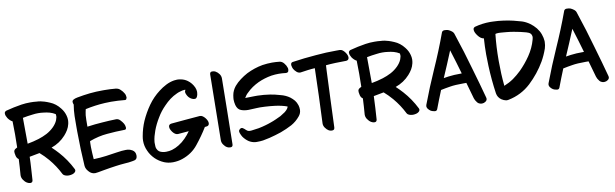

<svg xmlns="http://www.w3.org/2000/svg" viewBox="-51 -1396 6462 2017"><g transform="rotate(-10 3179.5 -387.0)"><path d="M81.1 -42C91.8 -25.4 104.5 -12.7 119.1 -3.9C130.9 2.9 142.6 6.8 154.3 6.8H157.2C170.9 5.9 178.7 -2 180.7 -17.6C183.6 -57.6 185.5 -98.6 188.5 -140.6C191.4 -181.6 193.4 -223.6 194.3 -265.6C230.5 -271.5 266.6 -278.3 302.7 -286.1C334 -258.8 363.3 -229.5 390.6 -197.3C434.6 -145.5 471.7 -88.9 502 -28.3C505.9 -20.5 512.7 -14.6 521.5 -10.7C530.3 -5.9 541 -2.9 551.8 -2C556.6 -1 561.5 -1 566.4 -1C578.1 -1 589.8 -2.9 601.6 -5.9C618.2 -10.7 629.9 -18.6 636.7 -28.3C639.6 -32.2 640.6 -37.1 641.6 -42C641.6 -46.9 640.6 -52.7 637.7 -57.6C602.5 -127.9 558.6 -192.4 506.8 -250C484.4 -274.4 461.9 -297.9 437.5 -320.3C498 -341.8 548.8 -375 589.8 -420.9C604.5 -437.5 618.2 -455.1 628.9 -473.6C639.6 -492.2 648.4 -512.7 653.3 -535.2C656.2 -548.8 658.2 -562.5 658.2 -575.2C658.2 -591.8 656.2 -607.4 651.4 -624C643.6 -653.3 629.9 -680.7 609.4 -706.1C580.1 -744.1 544.9 -771.5 503.9 -788.1C420.9 -824.2 375 -823.2 371.1 -823.2C346.7 -826.2 323.2 -827.1 298.8 -827.1C266.6 -827.1 235.4 -825.2 204.1 -820.3C147.5 -811.5 91.8 -799.8 37.1 -785.2C31.2 -783.2 26.4 -780.3 23.4 -776.4C18.6 -771.5 16.6 -766.6 16.6 -762.7V-755.9C16.6 -741.2 22.5 -725.6 34.2 -707C48.8 -686.5 64.5 -671.9 82 -663.1C83 -617.2 84 -570.3 84 -523.4C84 -477.5 83 -430.7 82 -384.8C74.2 -380.9 66.4 -377 59.6 -372.1C51.8 -367.2 46.9 -359.4 44.9 -350.6V-341.8V-332C47.9 -307.6 52.7 -290 59.6 -279.3C61.5 -276.4 63.5 -273.4 66.4 -270.5C69.3 -267.6 72.3 -264.6 77.1 -261.7C74.2 -205.1 71.3 -148.4 66.4 -92.8V-87.9C66.4 -72.3 71.3 -56.6 81.1 -42ZM197.3 -404.3 195.3 -680.7C230.5 -687.5 266.6 -693.4 304.7 -697.3C323.2 -700.2 342.8 -701.2 361.3 -701.2C379.9 -701.2 399.4 -700.2 418 -697.3C439.5 -695.3 460.9 -691.4 482.4 -685.5C502.9 -679.7 523.4 -670.9 542 -659.2C543 -652.3 543.9 -646.5 543.9 -639.6C543.9 -635.7 543.9 -631.8 543 -627C541 -617.2 538.1 -607.4 534.2 -596.7C529.3 -584 522.5 -572.3 513.7 -559.6C505.9 -548.8 497.1 -538.1 487.3 -528.3C464.8 -505.9 438.5 -486.3 409.2 -470.7C380.9 -456.1 350.6 -443.4 319.3 -433.6C298.8 -427.7 279.3 -421.9 258.8 -417C238.3 -412.1 217.8 -408.2 197.3 -404.3Z M825.2 21.5C831.1 22.5 836.9 23.4 843.8 23.4C859.4 23.4 876 18.6 945.3 6.8C981.4 0 1022.5 -5.9 1069.3 -12.7C1100.6 -17.6 1133.8 -20.5 1168.9 -23.4C1194.3 -24.4 1220.7 -27.3 1247.1 -32.2C1281.2 -37.1 1300.8 -43.9 1301.8 -83V-85C1301.8 -111.3 1291 -131.8 1268.6 -144.5C1252 -154.3 1236.3 -159.2 1220.7 -160.2C1214.8 -161.1 1208 -161.1 1201.2 -161.1C1176.8 -161.1 1142.6 -158.2 1100.6 -151.4C1006.8 -136.7 947.3 -128.9 922.9 -127.9C897.5 -127 874 -126 852.5 -124C848.6 -172.9 846.7 -216.8 845.7 -254.9C845.7 -293 846.7 -314.5 847.7 -317.4C913.1 -341.8 976.6 -356.4 1038.1 -361.3C1099.6 -367.2 1162.1 -370.1 1223.6 -371.1H1225.6C1237.3 -371.1 1243.2 -377.9 1243.2 -390.6V-396.5C1241.2 -413.1 1237.3 -425.8 1230.5 -436.5C1223.6 -449.2 1212.9 -461.9 1200.2 -475.6C1187.5 -489.3 1172.9 -496.1 1157.2 -496.1C1106.4 -495.1 1056.6 -492.2 1006.8 -488.3C957 -485.4 904.3 -479.5 846.7 -471.7C846.7 -530.3 847.7 -570.3 849.6 -592.8C852.5 -614.3 856.4 -635.7 861.3 -656.2C928.7 -670.9 998 -680.7 1069.3 -684.6C1091.8 -685.5 1113.3 -686.5 1135.7 -686.5C1184.6 -686.5 1234.4 -683.6 1284.2 -678.7H1286.1C1291 -678.7 1295.9 -680.7 1298.8 -685.5C1301.8 -691.4 1303.7 -696.3 1304.7 -701.2V-706.1C1304.7 -711.9 1303.7 -718.8 1301.8 -725.6C1299.8 -734.4 1296.9 -742.2 1292 -749C1283.2 -763.7 1272.5 -778.3 1257.8 -791C1247.1 -801.8 1234.4 -808.6 1219.7 -811.5C1216.8 -812.5 1213.9 -812.5 1210.9 -813.5C1169.9 -817.4 1128.9 -819.3 1088.9 -819.3H1071.3C1024.4 -819.3 978.5 -817.4 932.6 -812.5C909.2 -810.5 886.7 -807.6 864.3 -803.7C841.8 -800.8 818.4 -796.9 795.9 -792C777.3 -789.1 761.7 -783.2 749 -775.4C742.2 -770.5 738.3 -763.7 738.3 -753.9C738.3 -746.1 740.2 -736.3 745.1 -725.6C730.5 -646.5 732.4 -557.6 732.4 -498V-439.5C733.4 -377 734.4 -314.5 736.3 -252C739.3 -189.5 742.2 -130.9 745.1 -75.2C746.1 -67.4 747.1 -58.6 750 -49.8C752.9 -39.1 760.7 -27.3 772.5 -12.7L790 4.9C801.8 13.7 813.5 19.5 825.2 21.5Z M1483.4 -24.4C1509.8 1 1540 20.5 1574.2 35.2C1602.5 46.9 1633.8 52.7 1666 52.7H1670.9C1705.1 51.8 1737.3 46.9 1768.6 36.1C1837.9 12.7 1895.5 -26.4 1939.5 -82C1984.4 -137.7 2025.4 -195.3 2061.5 -254.9H2068.4C2071.3 -254.9 2073.2 -254.9 2076.2 -255.9C2085 -256.8 2092.8 -258.8 2097.7 -262.7C2102.5 -267.6 2106.4 -272.5 2107.4 -278.3C2108.4 -281.2 2108.4 -285.2 2108.4 -289.1C2108.4 -304.7 2100.6 -322.3 2085.9 -341.8C2067.4 -365.2 2048.8 -377 2030.3 -377H2027.3C1976.6 -372.1 1925.8 -368.2 1875 -364.3L1722.7 -350.6C1713.9 -349.6 1707 -347.7 1702.1 -343.8C1697.3 -339.8 1693.4 -335 1692.4 -329.1C1691.4 -326.2 1691.4 -322.3 1691.4 -318.4C1691.4 -302.7 1699.2 -285.2 1713.9 -264.6C1731.4 -242.2 1749 -230.5 1767.6 -230.5H1772.5C1791 -232.4 1810.5 -234.4 1829.1 -235.4C1847.7 -236.3 1867.2 -238.3 1886.7 -240.2C1869.1 -214.8 1849.6 -191.4 1828.1 -169.9C1806.6 -147.5 1782.2 -127.9 1754.9 -111.3C1731.4 -96.7 1706.1 -85 1679.7 -77.1C1659.2 -71.3 1637.7 -68.4 1615.2 -68.4C1609.4 -68.4 1603.5 -68.4 1597.7 -69.3C1585 -70.3 1572.3 -73.2 1559.6 -78.1C1546.9 -83 1537.1 -89.8 1529.3 -100.6C1520.5 -113.3 1514.6 -127 1513.7 -143.6C1512.7 -154.3 1512.7 -164.1 1512.7 -174.8V-189.5C1514.6 -210.9 1518.6 -231.4 1523.4 -250C1528.3 -268.6 1535.2 -288.1 1542 -308.6C1558.6 -353.5 1580.1 -396.5 1605.5 -437.5C1629.9 -479.5 1659.2 -516.6 1693.4 -550.8C1712.9 -571.3 1734.4 -590.8 1757.8 -608.4C1781.2 -626 1806.6 -640.6 1833 -652.3C1842.8 -657.2 1852.5 -661.1 1863.3 -664.1C1874 -668 1884.8 -670.9 1895.5 -672.9C1900.4 -673.8 1906.2 -674.8 1912.1 -674.8C1915 -675.8 1917 -675.8 1919.9 -675.8C1922.9 -675.8 1924.8 -675.8 1927.7 -674.8C1927.7 -673.8 1926.8 -671.9 1925.8 -669.9C1924.8 -668 1923.8 -667 1923.8 -666C1920.9 -661.1 1919.9 -655.3 1919.9 -650.4C1919.9 -645.5 1920.9 -640.6 1922.9 -635.7C1926.8 -625 1931.6 -615.2 1936.5 -607.4C1942.4 -598.6 1949.2 -589.8 1958 -583C1965.8 -576.2 1974.6 -571.3 1985.4 -567.4C1992.2 -564.5 1998 -563.5 2004.9 -563.5H2011.7C2020.5 -564.5 2027.3 -569.3 2032.2 -578.1C2041 -595.7 2044.9 -613.3 2044.9 -630.9C2044.9 -647.5 2041 -663.1 2034.2 -679.7C2018.6 -713.9 1997.1 -740.2 1968.8 -760.7C1948.2 -775.4 1925.8 -785.2 1901.4 -790C1887.7 -793 1874 -794.9 1860.4 -794.9C1849.6 -794.9 1837.9 -793.9 1827.1 -792C1796.9 -787.1 1767.6 -777.3 1739.3 -762.7C1710.9 -748 1684.6 -731.4 1661.1 -712.9C1613.3 -676.8 1571.3 -633.8 1536.1 -584C1501 -534.2 1471.7 -482.4 1447.3 -427.7C1426.8 -379.9 1411.1 -328.1 1401.4 -272.5C1398.4 -255.9 1396.5 -240.2 1396.5 -223.6C1396.5 -185.5 1404.3 -149.4 1420.9 -114.3C1435.5 -80.1 1457 -50.8 1483.4 -24.4Z M2217.8 -40C2228.5 -24.4 2240.2 -12.7 2254.9 -4.9C2263.7 0 2274.4 2.9 2287.1 2.9H2293C2307.6 2 2315.4 -7.8 2315.4 -24.4C2317.4 -140.6 2319.3 -257.8 2321.3 -375C2322.3 -491.2 2324.2 -608.4 2326.2 -724.6C2326.2 -742.2 2321.3 -758.8 2310.5 -773.4C2299.8 -788.1 2287.1 -799.8 2272.5 -807.6C2263.7 -812.5 2253.9 -815.4 2241.2 -815.4H2234.4C2219.7 -814.5 2212.9 -805.7 2211.9 -789.1C2210.9 -671.9 2209 -554.7 2207 -438.5C2205.1 -322.3 2203.1 -205.1 2202.1 -87.9C2202.1 -71.3 2207 -54.7 2217.8 -40Z M2430.7 -85.9C2446.3 -63.5 2465.8 -43.9 2489.3 -28.3C2508.8 -16.6 2529.3 -8.8 2551.8 -5.9L2565.4 -4.9H2578.1C2598.6 -4.9 2618.2 -5.9 2638.7 -8.8C2663.1 -13.7 2686.5 -18.6 2710 -23.4C2752 -34.2 2794.9 -45.9 2836.9 -60.5C2878.9 -76.2 2919.9 -93.8 2958 -114.3C2993.2 -133.8 3024.4 -160.2 3050.8 -192.4C3066.4 -210.9 3075.2 -232.4 3076.2 -255.9V-264.6C3076.2 -278.3 3074.2 -293 3069.3 -308.6C3062.5 -329.1 3053.7 -346.7 3042 -361.3C3029.3 -376 3015.6 -389.6 3000 -401.4C2971.7 -421.9 2938.5 -437.5 2901.4 -446.3C2864.3 -457 2829.1 -465.8 2795.9 -470.7C2752.9 -477.5 2709 -481.4 2664.1 -482.4H2630.9C2598.6 -482.4 2565.4 -481.4 2531.2 -480.5C2537.1 -491.2 2543 -500 2549.8 -508.8C2556.6 -517.6 2564.5 -525.4 2571.3 -531.2C2589.8 -549.8 2609.4 -566.4 2630.9 -581.1C2653.3 -595.7 2675.8 -609.4 2699.2 -620.1C2744.1 -640.6 2792 -655.3 2842.8 -664.1C2869.1 -668 2896.5 -669.9 2922.9 -669.9C2947.3 -669.9 2971.7 -668 2996.1 -665H3002C3014.6 -665 3023.4 -670.9 3026.4 -681.6C3028.3 -686.5 3029.3 -692.4 3029.3 -698.2C3029.3 -705.1 3028.3 -711.9 3025.4 -718.8C3021.5 -733.4 3012.7 -749 2999 -765.6C2986.3 -781.2 2971.7 -790 2955.1 -793C2927.7 -795.9 2900.4 -797.9 2873 -797.9C2838.9 -797.9 2804.7 -794.9 2770.5 -790C2710 -779.3 2653.3 -759.8 2599.6 -733.4C2572.3 -718.8 2545.9 -702.1 2521.5 -683.6C2497.1 -666 2475.6 -645.5 2456.1 -623C2433.6 -594.7 2418.9 -564.5 2413.1 -530.3C2411.1 -520.5 2410.2 -510.7 2409.2 -502C2408.2 -496.1 2408.2 -490.2 2408.2 -484.4C2408.2 -465.8 2411.1 -446.3 2416 -425.8C2424.8 -393.6 2441.4 -373 2465.8 -364.3C2488.3 -355.5 2513.7 -351.6 2540 -351.6H2545.9C2574.2 -352.5 2603.5 -354.5 2633.8 -355.5C2645.5 -356.4 2657.2 -356.4 2668 -356.4C2685.5 -356.4 2703.1 -355.5 2720.7 -354.5C2756.8 -352.5 2793 -349.6 2830.1 -344.7C2878.9 -337.9 2919.9 -328.1 2954.1 -315.4C2953.1 -300.8 2939.5 -282.2 2914.1 -261.7C2897.5 -250 2880.9 -239.3 2862.3 -228.5C2844.7 -219.7 2826.2 -210.9 2807.6 -203.1C2789.1 -194.3 2769.5 -187.5 2751 -180.7C2731.4 -173.8 2711.9 -167 2693.4 -162.1C2668.9 -155.3 2643.6 -148.4 2617.2 -143.6C2591.8 -139.6 2565.4 -135.7 2539.1 -132.8C2534.2 -131.8 2528.3 -131.8 2523.4 -131.8C2518.6 -131.8 2513.7 -131.8 2508.8 -132.8C2500 -134.8 2490.2 -139.6 2481.4 -148.4C2472.7 -157.2 2463.9 -165 2453.1 -171.9C2448.2 -174.8 2444.3 -176.8 2439.5 -176.8C2433.6 -176.8 2427.7 -174.8 2420.9 -169.9C2412.1 -163.1 2407.2 -155.3 2407.2 -144.5C2407.2 -139.6 2408.2 -133.8 2410.2 -128.9C2417 -111.3 2423.8 -96.7 2430.7 -85.9Z M3285.2 -77.1V-74.2C3285.2 -58.6 3290 -43 3300.8 -28.3C3311.5 -12.7 3324.2 -1 3337.9 6.8C3347.7 11.7 3358.4 14.6 3370.1 14.6C3372.1 14.6 3374 14.6 3377 13.7C3391.6 12.7 3398.4 2.9 3399.4 -13.7L3411.1 -315.4C3415 -416 3418.9 -517.6 3423.8 -618.2L3426.8 -671.9C3458 -674.8 3492.2 -677.7 3529.3 -678.7C3565.4 -679.7 3602.5 -680.7 3639.6 -680.7C3667 -680.7 3673.8 -699.2 3673.8 -710V-713.9C3673.8 -728.5 3667 -746.1 3654.3 -764.6C3635.7 -791 3617.2 -804.7 3596.7 -804.7H3560.5C3488.3 -804.7 3415 -801.8 3341.8 -794.9C3256.8 -788.1 3171.9 -779.3 3088.9 -766.6C3074.2 -764.6 3067.4 -754.9 3067.4 -737.3V-735.4C3070.3 -717.8 3074.2 -704.1 3079.1 -695.3C3085.9 -682.6 3096.7 -669.9 3111.3 -657.2C3122.1 -648.4 3134.8 -643.6 3147.5 -643.6C3150.4 -643.6 3153.3 -643.6 3156.2 -644.5C3180.7 -647.5 3206.1 -651.4 3232.4 -655.3C3257.8 -658.2 3282.2 -661.1 3305.7 -662.1C3303.7 -562.5 3300.8 -463.9 3296.9 -367.2L3285.2 -77.1Z M3752 -42C3762.7 -25.4 3775.4 -12.7 3790 -3.9C3801.8 2.9 3813.5 6.8 3825.2 6.8H3828.1C3841.8 5.9 3849.6 -2 3851.6 -17.6C3854.5 -57.6 3856.4 -98.6 3859.4 -140.6C3862.3 -181.6 3864.3 -223.6 3865.2 -265.6C3901.4 -271.5 3937.5 -278.3 3973.6 -286.1C4004.9 -258.8 4034.2 -229.5 4061.5 -197.3C4105.5 -145.5 4142.6 -88.9 4172.9 -28.3C4176.8 -20.5 4183.6 -14.6 4192.4 -10.7C4201.2 -5.9 4211.9 -2.9 4222.7 -2C4227.5 -1 4232.4 -1 4237.3 -1C4249 -1 4260.7 -2.9 4272.5 -5.9C4289.1 -10.7 4300.8 -18.6 4307.6 -28.3C4310.5 -32.2 4311.5 -37.1 4312.5 -42C4312.5 -46.9 4311.5 -52.7 4308.6 -57.6C4273.4 -127.9 4229.5 -192.4 4177.7 -250C4155.3 -274.4 4132.8 -297.9 4108.4 -320.3C4168.9 -341.8 4219.7 -375 4260.7 -420.9C4275.4 -437.5 4289.1 -455.1 4299.8 -473.6C4310.5 -492.2 4319.3 -512.7 4324.2 -535.2C4327.1 -548.8 4329.1 -562.5 4329.1 -575.2C4329.1 -591.8 4327.1 -607.4 4322.3 -624C4314.5 -653.3 4300.8 -680.7 4280.3 -706.1C4251 -744.1 4215.8 -771.5 4174.8 -788.1C4091.8 -824.2 4045.9 -823.2 4042 -823.2C4017.6 -826.2 3994.1 -827.1 3969.7 -827.1C3937.5 -827.1 3906.2 -825.2 3875 -820.3C3818.4 -811.5 3762.7 -799.8 3708 -785.2C3702.1 -783.2 3697.3 -780.3 3694.3 -776.4C3689.5 -771.5 3687.5 -766.6 3687.5 -762.7V-755.9C3687.5 -741.2 3693.4 -725.6 3705.1 -707C3719.7 -686.5 3735.4 -671.9 3752.9 -663.1C3753.9 -617.2 3754.9 -570.3 3754.9 -523.4C3754.9 -477.5 3753.9 -430.7 3752.9 -384.8C3745.1 -380.9 3737.3 -377 3730.5 -372.1C3722.7 -367.2 3717.8 -359.4 3715.8 -350.6V-341.8V-332C3718.8 -307.6 3723.6 -290 3730.5 -279.3C3732.4 -276.4 3734.4 -273.4 3737.3 -270.5C3740.2 -267.6 3743.2 -264.6 3748 -261.7C3745.1 -205.1 3742.2 -148.4 3737.3 -92.8V-87.9C3737.3 -72.3 3742.2 -56.6 3752 -42ZM3868.2 -404.3 3866.2 -680.7C3901.4 -687.5 3937.5 -693.4 3975.6 -697.3C3994.1 -700.2 4013.7 -701.2 4032.2 -701.2C4050.8 -701.2 4070.3 -700.2 4088.9 -697.3C4110.4 -695.3 4131.8 -691.4 4153.3 -685.5C4173.8 -679.7 4194.3 -670.9 4212.9 -659.2C4213.9 -652.3 4214.8 -646.5 4214.8 -639.6C4214.8 -635.7 4214.8 -631.8 4213.9 -627C4211.9 -617.2 4209 -607.4 4205.1 -596.7C4200.2 -584 4193.4 -572.3 4184.6 -559.6C4176.8 -548.8 4168 -538.1 4158.2 -528.3C4135.7 -505.9 4109.4 -486.3 4080.1 -470.7C4051.8 -456.1 4021.5 -443.4 3990.2 -433.6C3969.7 -427.7 3950.2 -421.9 3929.7 -417C3909.2 -412.1 3888.7 -408.2 3868.2 -404.3Z M4398.4 -38.1C4407.2 -26.4 4417 -17.6 4427.7 -10.7C4435.5 -5.9 4447.3 -2 4463.9 1C4466.8 2 4469.7 2 4472.7 2H4474.6C4485.4 2 4492.2 -3.9 4497.1 -14.6C4521.5 -79.1 4545.9 -142.6 4572.3 -206.1C4605.5 -212.9 4638.7 -219.7 4672.9 -224.6C4707 -230.5 4753.9 -233.4 4813.5 -233.4H4846.7C4865.2 -169.9 4880.9 -112.3 4895.5 -61.5C4899.4 -46.9 4908.2 -31.2 4921.9 -13.7C4942.4 10.7 4967.8 8.8 4972.7 8.8C4986.3 8.8 4998 4.9 5008.8 -2.9C5021.5 -10.7 5027.3 -21.5 5027.3 -34.2C5027.3 -38.1 5026.4 -42 5025.4 -45.9C4999 -144.5 4968.8 -252.9 4933.6 -372.1C4900.4 -492.2 4860.4 -620.1 4814.5 -757.8C4811.5 -770.5 4803.7 -782.2 4791 -792C4778.3 -801.8 4766.6 -808.6 4753.9 -813.5C4744.1 -816.4 4732.4 -818.4 4717.8 -818.4H4716.8C4703.1 -818.4 4693.4 -813.5 4687.5 -802.7C4639.6 -670.9 4588.9 -547.9 4537.1 -431.6C4485.4 -315.4 4437.5 -198.2 4392.6 -79.1C4390.6 -74.2 4389.6 -69.3 4389.6 -64.5C4389.6 -55.7 4392.6 -46.9 4398.4 -38.1ZM4622.1 -324.2C4659.2 -409.2 4698.2 -501 4738.3 -599.6C4768.6 -502.9 4794.9 -416 4816.4 -339.8C4755.9 -339.8 4708 -336.9 4673.8 -332C4657.2 -329.1 4639.6 -327.1 4622.1 -324.2Z M5133.8 -71.3C5138.7 -42 5153.3 -18.6 5177.7 -1C5194.3 9.8 5210 16.6 5225.6 19.5C5229.5 20.5 5233.4 20.5 5236.3 20.5C5242.2 20.5 5248 19.5 5252.9 18.6C5345.7 0 5425.8 -41 5493.2 -103.5C5560.5 -167 5617.2 -237.3 5663.1 -316.4C5685.5 -355.5 5705.1 -398.4 5721.7 -446.3C5728.5 -468.8 5732.4 -491.2 5732.4 -513.7V-524.4C5731.4 -546.9 5725.6 -571.3 5716.8 -596.7C5708 -622.1 5694.3 -645.5 5676.8 -668C5658.2 -690.4 5638.7 -709 5616.2 -725.6C5589.8 -744.1 5562.5 -758.8 5534.2 -767.6C5504.9 -776.4 5475.6 -784.2 5447.3 -791C5412.1 -799.8 5377 -805.7 5340.8 -810.5C5306.6 -815.4 5271.5 -818.4 5237.3 -819.3C5226.6 -820.3 5215.8 -820.3 5205.1 -820.3C5147.5 -820.3 5091.8 -812.5 5038.1 -797.9C5033.2 -795.9 5029.3 -793 5026.4 -790C5023.4 -787.1 5020.5 -782.2 5019.5 -777.3V-765.6C5020.5 -749 5029.3 -729.5 5045.9 -707C5066.4 -678.7 5087.9 -664.1 5109.4 -662.1C5105.5 -605.5 5103.5 -547.9 5103.5 -490.2C5103.5 -450.2 5104.5 -410.2 5106.4 -369.1C5110.4 -270.5 5119.1 -171.9 5133.8 -71.3ZM5234.4 -133.8C5225.6 -220.7 5221.7 -306.6 5221.7 -393.6V-412.1C5221.7 -503.9 5226.6 -594.7 5236.3 -683.6C5236.3 -687.5 5242.2 -689.5 5253.9 -690.4C5259.8 -691.4 5266.6 -691.4 5273.4 -691.4C5280.3 -691.4 5288.1 -691.4 5295.9 -690.4C5314.5 -689.5 5334 -687.5 5353.5 -685.5C5372.1 -682.6 5384.8 -681.6 5389.6 -681.6C5414.1 -678.7 5438.5 -673.8 5463.9 -668.9C5488.3 -664.1 5512.7 -659.2 5537.1 -652.3C5551.8 -649.4 5567.4 -644.5 5584 -637.7C5601.6 -629.9 5612.3 -616.2 5615.2 -597.7C5616.2 -594.7 5616.2 -591.8 5616.2 -588.9C5616.2 -585.9 5616.2 -582 5615.2 -578.1C5614.3 -572.3 5612.3 -566.4 5611.3 -560.5C5595.7 -502.9 5570.3 -448.2 5535.2 -396.5C5500 -344.7 5461.9 -299.8 5421.9 -259.8C5394.5 -233.4 5365.2 -209 5335 -187.5C5303.7 -166 5270.5 -148.4 5234.4 -133.8Z M5702.1 -38.1C5710.9 -26.4 5720.7 -17.6 5731.4 -10.7C5739.3 -5.9 5751 -2 5767.6 1C5770.5 2 5773.4 2 5776.4 2H5778.3C5789.1 2 5795.9 -3.9 5800.8 -14.6C5825.2 -79.1 5849.6 -142.6 5876 -206.1C5909.2 -212.9 5942.4 -219.7 5976.6 -224.6C6010.7 -230.5 6057.6 -233.4 6117.2 -233.4H6150.4C6168.9 -169.9 6184.6 -112.3 6199.2 -61.5C6203.1 -46.9 6211.9 -31.2 6225.6 -13.7C6246.1 10.7 6271.5 8.8 6276.4 8.8C6290 8.8 6301.8 4.9 6312.5 -2.9C6325.2 -10.7 6331.1 -21.5 6331.1 -34.2C6331.1 -38.1 6330.1 -42 6329.1 -45.9C6302.7 -144.5 6272.5 -252.9 6237.3 -372.1C6204.1 -492.2 6164.1 -620.1 6118.2 -757.8C6115.2 -770.5 6107.4 -782.2 6094.7 -792C6082 -801.8 6070.3 -808.6 6057.6 -813.5C6047.9 -816.4 6036.1 -818.4 6021.5 -818.4H6020.5C6006.8 -818.4 5997.1 -813.5 5991.2 -802.7C5943.4 -670.9 5892.6 -547.9 5840.8 -431.6C5789.1 -315.4 5741.2 -198.2 5696.3 -79.1C5694.3 -74.2 5693.4 -69.3 5693.4 -64.5C5693.4 -55.7 5696.3 -46.9 5702.1 -38.1ZM5925.8 -324.2C5962.9 -409.2 6002 -501 6042 -599.6C6072.3 -502.9 6098.6 -416 6120.1 -339.8C6059.6 -339.8 6011.7 -336.9 5977.5 -332C5960.9 -329.1 5943.4 -327.1 5925.8 -324.2Z"/></g></svg>

Font: ChillSide Comic
Style: Regular
Weight: 400
Designer: Koroletov, Abay Emes
Version: Version 1.000